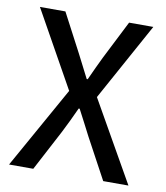

<svg xmlns="http://www.w3.org/2000/svg" viewBox="-74 -695 654 757"><g transform="rotate(10 252.5 -316.5)"><path d="M13 0 196 -327 25 -633H127L208 -479Q219 -457 230.5 -435Q242 -413 256 -385H260Q273 -413 283 -435Q293 -457 304 -479L382 -633H479L308 -322L491 0H390L302 -163Q290 -187 277 -211.5Q264 -236 249 -265H245Q232 -236 220 -211.5Q208 -187 196 -163L110 0Z"/></g></svg>

Font: Narnoor
Style: Regular
Weight: 400
Designer: S. Sridhar Murthy
Foundry: SIL International
Version: Version 3.000